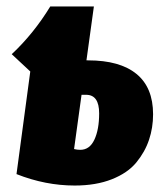

<svg xmlns="http://www.w3.org/2000/svg" viewBox="-20 -553 507 591"><path d="M251 -367.2Q349.1 -367.2 400.1 -325.4Q451.2 -283.7 451.2 -201.2Q451.2 -159.7 438.7 -122.6Q426.3 -85.4 399.7 -53Q373 -20.5 324.2 -1.2Q275.4 18.1 210 18.1Q119.6 18.1 30.8 -17.1L73.2 -333L16.1 -386.2Q83.5 -449.2 134.8 -533.2H269L246.1 -367.2ZM227.1 -91.8Q255.9 -91.8 270.5 -123Q285.2 -154.3 285.2 -204.1Q285.2 -261.2 245.1 -261.2H231L208 -94.2Q217.8 -91.8 227.1 -91.8Z"/></svg>

Font: Fira Sans Compressed ExtraBold
Style: Italic
Weight: 800
Width: 3
Italic angle: -8°
Designer: Carrois Corporate & Edenspiekermann AG
Foundry: Carrois Corporate GbR & Edenspiekermann AG
Version: Version 4.203;PS 004.203;hotconv 1.0.88;makeotf.lib2.5.64775